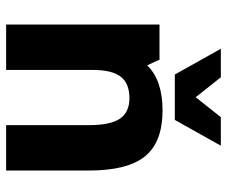

<svg xmlns="http://www.w3.org/2000/svg" viewBox="-77 -663 740 626"><g transform="rotate(90 293.0 -350.0)"><path d="M176 -500 175 -499 193 -460Q242 -510 340 -510Q443 -510 489.5 -453Q536 -396 536 -270V0H388V-270Q388 -340 367 -371Q346 -402 300 -402Q252 -402 230 -373.5Q208 -345 208 -282V0H60V-500ZM371 -550H223L139 -700H232L297 -618L362 -700H455Z"/></g></svg>

Font: Fivo Sans
Style: Regular
Weight: 700
Designer: Alexander Slobzheninov
Foundry: Alexander Slobzheninov
Version: 1.0